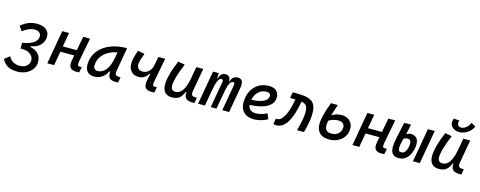

<svg xmlns="http://www.w3.org/2000/svg" viewBox="-51 -1695 7118 2849"><g transform="rotate(15 3507.5 -270.5)"><path d="M219.7 234.4Q125 234.4 69.6 199.5Q14.2 164.6 -15.6 104L63.5 42Q117.7 142.6 232.4 142.6Q301.8 142.6 341.8 107.7Q381.8 72.8 381.8 22Q381.8 -17.1 359.1 -46.6Q336.4 -76.2 298.1 -92.5Q259.8 -108.9 212.9 -108.9H183.1L181.6 -168.5L181.2 -195.8Q201.2 -199.7 221.7 -204.8Q242.2 -210 255.4 -213.4Q335.9 -235.8 374 -272.2Q412.1 -308.6 412.1 -353Q412.1 -393.1 384.8 -414.3Q357.4 -435.5 313.5 -435.5Q269.5 -435.5 222.4 -415Q175.3 -394.5 132.3 -359.4L81.1 -431.2Q140.1 -481.9 199.7 -504.6Q259.3 -527.3 324.7 -527.3Q416.5 -527.3 466.8 -487.8Q517.1 -448.2 517.1 -379.4Q517.1 -335 495.4 -293.2Q473.6 -251.5 430.4 -221.7Q387.2 -191.9 322.3 -183.1L321.3 -167.5H325.2Q397 -153.8 441.7 -105.2Q486.3 -56.6 486.3 15.6Q486.3 76.7 452.6 126.2Q418.9 175.8 358.9 205.1Q298.8 234.4 219.7 234.4Z M622.6 0 713.4 -517.6H818.4L780.3 -301.3H995.1L1036.1 -517.6H1140.6L1069.3 -141.6Q1063 -106 1069.1 -91.3Q1075.2 -76.7 1101.1 -76.7Q1114.7 -76.7 1131.3 -78.1L1114.7 7.3Q1105.5 8.8 1094.5 9.3Q1083.5 9.8 1070.3 9.8Q1001 9.8 975.1 -25.1Q949.2 -60.1 963.9 -136.7L979 -216.3H765.6L727.5 0Z M1341.3 10.3Q1274.9 10.3 1238.8 -27.8Q1202.6 -65.9 1202.6 -135.3Q1202.6 -223.1 1240 -294.7Q1277.3 -366.2 1344.7 -417Q1412.1 -467.8 1502.4 -495.1Q1592.8 -522.5 1698.7 -522.5H1708.5L1644 -154.8Q1637.2 -115.7 1650.1 -98.1Q1663.1 -80.6 1706.1 -80.6H1726.1L1711.4 4.9H1676.8Q1605 4.9 1577.6 -23.9Q1550.3 -52.7 1556.6 -122.6H1543.9Q1514.2 -59.1 1461.7 -24.4Q1409.2 10.3 1341.3 10.3ZM1373 -82.5Q1443.4 -82.5 1495.6 -146Q1547.9 -209.5 1568.8 -325.7L1586.9 -425.3Q1506.8 -413.1 1443.6 -374.3Q1380.4 -335.4 1343.8 -277.1Q1307.1 -218.8 1307.1 -147.5Q1307.1 -116.2 1324.5 -99.4Q1341.8 -82.5 1373 -82.5Z M1983.9 -154.8Q1907.2 -154.8 1866.9 -200.2Q1826.7 -245.6 1826.7 -318.4Q1826.7 -364.7 1840.1 -415.8Q1853.5 -466.8 1875.5 -527.3L1979 -508.3Q1957.5 -451.2 1944.3 -408.2Q1931.2 -365.2 1931.2 -332Q1931.2 -296.4 1952.4 -271.5Q1973.6 -246.6 2024.4 -247.6Q2071.3 -248.5 2109.4 -281.5Q2147.5 -314.5 2162.6 -373L2162.1 -369.1L2190.4 -517.6H2294.9L2223.6 -141.6Q2217.3 -106 2223.4 -91.3Q2229.5 -76.7 2255.4 -76.7Q2269 -76.7 2285.6 -78.1L2269 7.3Q2259.8 8.8 2248.8 9.3Q2237.8 9.8 2224.6 9.8Q2155.3 9.8 2129.4 -25.1Q2103.5 -60.1 2118.2 -136.7L2138.7 -243.7H2127Q2116.7 -223.1 2097.4 -202.6Q2078.1 -182.1 2049.8 -168.5Q2021.5 -154.8 1983.9 -154.8Z M2535.2 10.3Q2466.8 10.3 2429.2 -30.5Q2391.6 -71.3 2391.6 -145Q2391.6 -219.7 2415.8 -310.3Q2439.9 -400.9 2493.7 -527.3L2597.2 -508.3Q2543.9 -378.9 2520 -295.7Q2496.1 -212.4 2496.1 -157.2Q2496.1 -121.6 2514.6 -102.1Q2533.2 -82.5 2566.9 -82.5Q2631.8 -82.5 2674.3 -145.3Q2716.8 -208 2739.3 -325.7V-325.2L2773.4 -517.6H2879.4L2816.9 -165.5Q2808.6 -118.7 2821.5 -99.6Q2834.5 -80.6 2877.4 -80.6H2898.4L2883.3 4.9H2860.4Q2783.2 4.9 2751.7 -25.4Q2720.2 -55.7 2728 -122.6H2717.3Q2700.7 -81.5 2679 -51.8Q2657.2 -22 2623 -5.9Q2588.9 10.3 2535.2 10.3Z M3118.2 -517.6 3114.3 -439H3123.5Q3135.7 -486.8 3160.9 -507.1Q3186 -527.3 3221.7 -527.3Q3258.3 -527.3 3277.6 -506.1Q3296.9 -484.9 3296.4 -439H3304.2Q3317.4 -487.3 3345 -507.3Q3372.6 -527.3 3411.6 -527.3Q3508.3 -527.3 3484.4 -390.6L3415.5 0H3310.5L3381.8 -404.3Q3388.7 -444.3 3357.9 -444.3Q3330.6 -444.3 3309.8 -406.2Q3289.1 -368.2 3274.4 -297.4L3265.1 -245.6Q3264.6 -244.1 3264.6 -242.7V-243.2L3221.2 0H3133.3L3204.6 -404.3Q3211.9 -444.3 3179.2 -444.3Q3152.3 -444.3 3130.6 -402.3Q3108.9 -360.4 3093.8 -282.7L3087.9 -248.5Q3087.4 -245.6 3086.9 -242.7V-243.7L3043.9 0H2939L3030.3 -517.6Z M3802.2 -83Q3841.3 -83 3885.7 -95.2Q3930.2 -107.4 3971.2 -129.4L4004.9 -45.9Q3957 -19.5 3902.3 -4.9Q3847.7 9.8 3797.9 9.8Q3697.3 9.8 3640.9 -43Q3584.5 -95.7 3584.5 -189.9Q3584.5 -291.5 3622.8 -367.2Q3661.1 -442.9 3730 -485.1Q3798.8 -527.3 3890.6 -527.3Q3962.9 -527.3 4003.2 -491.2Q4043.5 -455.1 4043.5 -390.6Q4043.5 -296.4 3948 -241.2Q3852.5 -186 3681.6 -181.2Q3686 -134.8 3717.8 -108.9Q3749.5 -83 3802.2 -83ZM3686.5 -259.8Q3806.2 -264.6 3872.6 -297.1Q3939 -329.6 3939 -384.3Q3939 -407.7 3922.9 -421.1Q3906.7 -434.6 3877 -434.6Q3803.2 -434.6 3752.7 -387.2Q3702.1 -339.8 3686.5 -259.8Z M4458.5 0Q4470.2 -43 4482.4 -92.3Q4494.6 -141.6 4502.9 -192.1Q4511.2 -242.7 4511.2 -288.6Q4511.2 -359.9 4488 -389.4Q4464.8 -418.9 4414.1 -427.7L4408.2 -397.9Q4393.6 -319.8 4371.6 -246.6Q4349.6 -173.3 4317.9 -115.7Q4286.1 -58.1 4241.5 -24.2Q4196.8 9.8 4136.7 9.8Q4126 9.8 4117.2 8.1Q4108.4 6.3 4096.2 1L4111.8 -86.4Q4119.1 -84.5 4121.1 -83.7Q4123 -83 4128.9 -83Q4165.5 -83 4195.1 -113Q4224.6 -143.1 4247.6 -191.4Q4270.5 -239.7 4286.6 -296.9Q4302.7 -354 4313 -408.2L4317.9 -434.1Q4309.1 -434.6 4299.6 -434.6Q4290 -434.6 4280.3 -435.1Q4270 -435.1 4258.8 -435.3Q4247.6 -435.5 4235.8 -435.5L4251.5 -527.3Q4343.8 -527.8 4412.1 -521.5Q4480.5 -515.1 4525.9 -492.7Q4571.3 -470.2 4593.5 -424.1Q4615.7 -377.9 4615.7 -298.8Q4615.7 -251.5 4608.4 -198.5Q4601.1 -145.5 4589.6 -94.2Q4578.1 -43 4565.4 0Z M4951.7 9.8Q4853 9.8 4804.4 -40Q4755.9 -89.8 4755.9 -173.8Q4755.9 -232.4 4778.3 -321.8Q4800.8 -411.1 4841.8 -517.6H4947.3Q4930.2 -468.3 4916.3 -424.8Q4902.3 -381.3 4892.1 -344.7Q4924.3 -365.7 4961.9 -377.2Q4999.5 -388.7 5042.5 -388.7Q5091.8 -388.7 5131.1 -368.9Q5170.4 -349.1 5193.4 -312.5Q5216.3 -275.9 5216.3 -225.6Q5216.3 -158.2 5182.4 -105Q5148.4 -51.8 5088.6 -21Q5028.8 9.8 4951.7 9.8ZM4870.1 -257.3Q4860.4 -211.4 4860.4 -182.6Q4860.4 -136.7 4884.8 -109.9Q4909.2 -83 4964.4 -83Q5033.2 -83 5072.5 -123Q5111.8 -163.1 5111.8 -219.2Q5111.8 -249 5089.6 -273.9Q5067.4 -298.8 5015.1 -298.8Q4974.6 -298.8 4939.7 -287.6Q4904.8 -276.4 4870.1 -257.3Z M5310.1 0 5400.9 -517.6H5505.9L5467.8 -301.3H5682.6L5723.6 -517.6H5828.1L5756.8 -141.6Q5750.5 -106 5756.6 -91.3Q5762.7 -76.7 5788.6 -76.7Q5802.2 -76.7 5818.8 -78.1L5802.2 7.3Q5793 8.8 5782 9.3Q5771 9.8 5757.8 9.8Q5688.5 9.8 5662.6 -25.1Q5636.7 -60.1 5651.4 -136.7L5666.5 -216.3H5453.1L5415 0Z M6021.5 9.8Q6002.4 9.8 5980.5 5.4Q5958.5 1 5939.2 -12.7Q5919.9 -26.4 5907.7 -54.2Q5895.5 -82 5895.5 -129.4Q5895.5 -187 5916.3 -284.4Q5937 -381.8 5967.8 -517.6H6071.3Q6062.5 -478 6054.4 -438.7Q6046.4 -399.4 6037.6 -359.9Q6051.3 -369.6 6069.1 -376.7Q6086.9 -383.8 6111.3 -383.8Q6160.2 -383.8 6192.6 -353Q6225.1 -322.3 6225.1 -251.5Q6225.1 -212.9 6213.6 -167.7Q6202.1 -122.6 6177.5 -82Q6152.8 -41.5 6114.3 -15.9Q6075.7 9.8 6021.5 9.8ZM6239.7 0 6331.1 -517.6H6436L6344.7 0ZM6015.6 -283.7Q6004.9 -246.1 5997.6 -205.3Q5990.2 -164.6 5990.2 -141.6Q5990.2 -106.9 6002 -95Q6013.7 -83 6038.6 -83Q6064 -83 6081.5 -99.4Q6099.1 -115.7 6110.1 -140.9Q6121.1 -166 6126.2 -192.6Q6131.3 -219.2 6131.3 -239.7Q6131.3 -276.9 6116.5 -291Q6101.6 -305.2 6075.7 -305.2Q6062.5 -305.2 6048.6 -301Q6034.7 -296.9 6015.6 -283.7Z M6636.7 10.3Q6568.4 10.3 6530.8 -30.5Q6493.2 -71.3 6493.2 -145Q6493.2 -219.7 6517.3 -310.3Q6541.5 -400.9 6595.2 -527.3L6698.7 -508.3Q6645.5 -378.9 6621.6 -295.7Q6597.7 -212.4 6597.7 -157.2Q6597.7 -121.6 6616.2 -102.1Q6634.8 -82.5 6668.5 -82.5Q6733.4 -82.5 6775.9 -145.3Q6818.4 -208 6840.8 -325.7V-325.2L6875 -517.6H6981L6918.5 -165.5Q6910.2 -118.7 6923.1 -99.6Q6936 -80.6 6979 -80.6H7000L6984.9 4.9H6961.9Q6884.8 4.9 6853.3 -25.4Q6821.8 -55.7 6829.6 -122.6H6818.8Q6802.2 -81.5 6780.5 -51.8Q6758.8 -22 6724.6 -5.9Q6690.4 10.3 6636.7 10.3ZM6789.1 -595.7Q6727.5 -595.7 6688.2 -628.7Q6648.9 -661.6 6648.9 -711.9Q6648.9 -740.2 6662.6 -769.5L6748.5 -761.7Q6740.7 -740.7 6740.7 -723.6Q6740.7 -699.7 6754.9 -683.6Q6769 -667.5 6798.8 -667.5Q6835.4 -667.5 6873 -695.3Q6910.6 -723.1 6934.1 -776.4L7002 -735.4Q6958.5 -657.2 6900.6 -626.5Q6842.8 -595.7 6789.1 -595.7Z"/></g></svg>

Font: Cascadia Mono PL
Style: Italic
Weight: 400
Italic angle: -10°
Monospace: yes
Designer: Aaron Bell
Foundry: Saja Typeworks
Version: Version 2404.023; ttfautohint (v1.8.4)